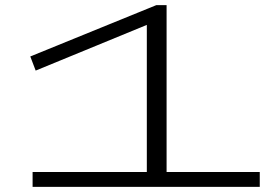

<svg xmlns="http://www.w3.org/2000/svg" viewBox="-20 -728 1077 748"><path d="M107 0V-58H552V-631L119 -453L98 -508L589 -708H629V-58H992V0Z"/></svg>

Font: Georama ExtraExtended Light
Style: Regular
Weight: 300
Width: 8
Designer: Jean-Baptiste Levee
Foundry: Production Type
Version: Version 1.000